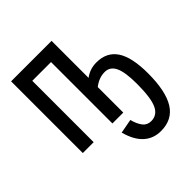

<svg xmlns="http://www.w3.org/2000/svg" viewBox="-201 -662 1001 1001"><g transform="rotate(-45 300.0 -161.0)"><path d="M41 0V-528.8H339.4V-255.9Q377 -284.2 425.3 -284.2Q501 -284.2 538.3 -228Q575.7 -171.9 575.7 -53.2Q575.7 77.6 535.4 142.6Q495.1 207.5 410.6 207.5Q355 207.5 316.7 172.6Q278.3 137.7 259.8 67.9L337.9 53.2Q348.6 92.3 365.5 113.5Q382.3 134.8 411.1 134.8Q456.1 134.8 476.1 90.8Q496.1 46.9 496.1 -56.2Q496.1 -141.6 477.8 -179.9Q459.5 -218.3 420.4 -218.3Q377.4 -218.3 339.4 -188V0H259.3V-452.6H121.1V0Z"/></g></svg>

Font: Cousine
Style: Regular
Weight: 400
Monospace: yes
Designer: Steve Matteson
Foundry: Ascender Corporation
Version: Version 1.20